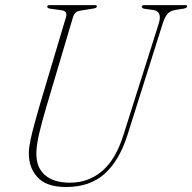

<svg xmlns="http://www.w3.org/2000/svg" viewBox="-20 -720 753 752"><path d="M463.5 -191.5 602 -628.5Q616.5 -676 579.5 -681L546.5 -685.5Q535.5 -687 535.5 -693.5Q535.5 -700 546 -700H706Q713 -700 713 -695.5Q713 -688.5 698.5 -686L666.5 -681Q648 -678 637.2 -666.8Q626.5 -655.5 617.5 -628.5L479 -190.5Q447 -90.5 389.5 -39Q332 12.5 238.5 12.5Q162 12.5 126.5 -26.2Q91 -65 93 -124.5Q93.5 -143.5 99.8 -173Q106 -202.5 115.5 -237Q125 -271.5 134.5 -304.5L238.5 -653Q245 -675.5 223.5 -679.5L177 -686Q165 -687.5 165 -694Q165.5 -700 175 -700H351.5Q359.5 -700 359.5 -695.5Q359.5 -688.5 345.5 -686.5L292.5 -678Q272.5 -675 266 -653L162 -303Q144 -242 133.8 -198.5Q123.5 -155 122.5 -124.5Q120.5 -66 155 -35.2Q189.5 -4.5 254 -4.5Q326.5 -4.5 380 -50Q433.5 -95.5 463.5 -191.5Z"/></svg>

Font: Fraunces 144pt Soft Thin
Style: Italic
Weight: 100
Italic angle: -16°
Version: Version 1.000;[0bf87f6ff]